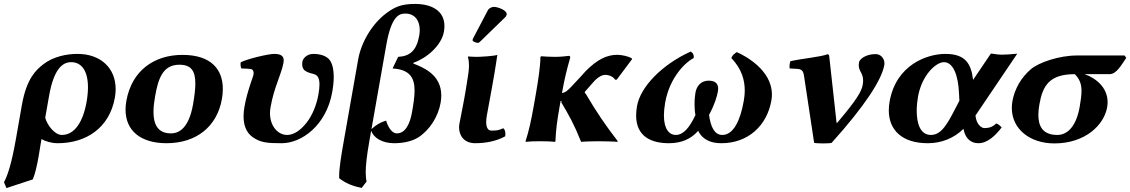

<svg xmlns="http://www.w3.org/2000/svg" viewBox="-42 -718 5745 976"><path d="M398.1 -200C379.9 -97 336.5 -32 272.5 -32C235.5 -32 198.3 -82 187.8 -119L207.7 -232C232.8 -374 279.7 -402 319.7 -402C373.3 -402 405.2 -356.7 405.2 -274.3C405.2 -252.2 402.9 -227.3 398.1 -200ZM124.6 194C136.4 167 146 124 154.3 77C159.4 47.7 163.9 16.8 168.8 -11C187.8 0 219.1 10 251.1 10C396.1 10 514.8 -68 542 -222C544.6 -237 545.9 -251.4 545.9 -265.3C545.9 -372.6 469 -444 352.1 -444C299.1 -444 231 -432 177.8 -391C141.8 -363.2 93.1 -319 69.6 -186L38.1 -7C16 118 -4.4 177 -21.8 208L-9.1 238Z M600.3 -205C597.6 -189.4 596.2 -174.6 596.2 -160.4C596.2 -53.9 672.9 10 804.4 10C957.4 10 1061.5 -75.8 1085.9 -214C1089.1 -231.8 1090.7 -249.1 1090.7 -265.6C1090.7 -366 1030.7 -439 885.6 -439C742.6 -439 627.7 -360 600.3 -205ZM869.8 -389C928.7 -389 951 -358.7 951 -293.8C951 -265.1 946.7 -229.6 939.2 -187C918.9 -72 872.2 -40 827.2 -40C756.2 -40 738.2 -91.7 738.2 -149C738.2 -175.7 742.1 -203.6 746.4 -228C761.7 -315 783.8 -389 869.8 -389Z M1646.8 -250C1651.9 -278.5 1654.5 -304.6 1654.5 -327.8C1654.5 -362.4 1648.6 -390.4 1636 -410C1621 -433.5 1586 -444 1551 -444C1520 -444 1498.3 -423 1495 -404C1494.3 -400.3 1494 -396.4 1494 -392.5C1494 -381.1 1497 -369.9 1503.7 -363C1514.4 -352.1 1532.5 -347.2 1540.6 -345C1551.3 -342.1 1567.6 -339.5 1575 -325C1579.4 -316.5 1582 -305 1582 -288.3C1582 -275.1 1580.3 -258.6 1576.7 -238C1567.9 -187.9 1547 -131.6 1513.8 -91C1484.7 -55.4 1451.9 -32 1417.4 -32C1370.3 -32 1330.4 -77.7 1330.4 -142.5C1330.4 -152 1331.3 -161.8 1333.1 -172C1342.6 -226 1355.1 -263 1367.1 -297C1377.9 -330 1393.3 -366 1399.1 -399C1399.8 -403.3 1400.2 -407.2 1400.2 -410.8C1400.2 -434.9 1383.4 -444 1352 -444C1319 -444 1210.3 -417 1181.4 -401C1180.9 -398.1 1180.7 -394.8 1180.7 -391.4C1180.7 -383.1 1182.2 -374.3 1185 -370C1197.8 -369 1230.7 -369.6 1239.1 -365C1244.6 -362 1248.8 -352 1246.9 -341C1244.2 -326 1238.5 -316 1231 -291C1220.2 -258 1208.5 -220 1200.6 -175C1197.8 -159.2 1196.1 -142.8 1196.1 -126.8C1196.1 -85.1 1207.7 -45.3 1242.4 -21C1282.5 7 1315 10 1390 10C1491 10 1616.8 -80 1646.8 -250Z M1921.6 -489C1948 -639 1987.8 -649 2018.8 -649C2063.9 -649 2091.7 -616.4 2091.7 -565.4C2091.7 -556.5 2090.8 -547 2089 -537C2075.8 -462 2042.5 -432 1982 -429L1953.6 -370C2040.5 -364.6 2065.4 -323.6 2065.4 -257.7C2065.4 -226.2 2059.7 -188.8 2052.3 -147C2041.9 -88 2018.4 -40 1975.4 -40C1946.4 -40 1926.8 -82 1920.9 -105C1873.4 -91 1846.1 -61 1846.1 -61ZM1705.4 0C1691.8 76.8 1682 137.3 1682 178.4C1682 181.7 1682.1 184.9 1682.2 188C1713.8 213 1752 229 1796.6 237L1821.2 205C1818.8 192.9 1817.1 178.5 1817.1 158.5C1817.1 125.4 1821.7 77.3 1835.4 0L1844.9 -54C1857.2 -16 1902.6 10 1961.6 10C2000.6 10 2048.8 3 2084.9 -20C2143.6 -58 2185.8 -127 2197.7 -195C2200.1 -208.4 2201.2 -220.9 2201.2 -232.5C2201.2 -339.1 2109.6 -375.2 2059 -395L2059.7 -399C2124.6 -421 2201.9 -485 2214.6 -557C2216.4 -567.2 2217.2 -576.7 2217.2 -585.7C2217.2 -664.9 2150.1 -698 2067.4 -698C1995.4 -698 1963.4 -681 1923.3 -652C1849.8 -598 1794 -503 1778.7 -416Z M2469.1 -683C2458.1 -683 2444 -677 2438.1 -666L2362.9 -523C2361.2 -519.7 2360.2 -514.9 2360.2 -513.4C2360.2 -506.6 2380 -500 2387.8 -500C2391.8 -500 2396.2 -504.3 2400.2 -508L2525.7 -630C2531 -635.1 2533.6 -640.8 2533.6 -647.1C2533.6 -666.2 2488.4 -683 2469.1 -683ZM2325.7 -261.1C2316.2 -201.6 2298.5 -118.1 2293.2 -88.1C2292.1 -82.2 2291.6 -76.2 2291.6 -70.2C2291.6 -29 2317 9.9 2372.9 9.9C2424.9 9.9 2478.5 0.9 2526.1 -25.1C2526.8 -29 2527.1 -33 2527.1 -36.9C2527.1 -49.2 2523.7 -60.8 2516.3 -66.1C2492.4 -55.1 2482.2 -54.1 2456.2 -54.1C2436.9 -54.1 2429.5 -72.5 2429.5 -97.9C2429.5 -108.1 2430.7 -119.4 2432.8 -131.1C2438.1 -161.1 2448.1 -212.1 2458.6 -272L2471.1 -343C2476.8 -375 2486.1 -439 2486.1 -439C2470 -433 2401.3 -429 2382.3 -429C2370.3 -429 2344.5 -430 2338.7 -431L2336.3 -429C2340.5 -415.5 2342 -400.7 2342 -386C2342 -362.5 2338.2 -339.2 2335.4 -322Z M2937.5 -238C2933.2 -246 2929.7 -243.2 2930.6 -248.2C2931.5 -253.2 2932.6 -253.1 2936.2 -257.2L2973.8 -300.2C3000.1 -330.4 3023.1 -337.5 3033.5 -337.5C3055.8 -337.5 3077 -326.8 3084.8 -312.8L3093.1 -313.2L3171.1 -417.4L3168.9 -422.1C3153.3 -431.1 3120 -439.4 3095.5 -439.4C3041.8 -439.4 2992.1 -414.2 2934.8 -356C2934.8 -356 2886.6 -302 2860 -275C2846.9 -261.6 2832.8 -247.1 2814.8 -245.2L2814.9 -246C2828.1 -321 2839.4 -364 2856.3 -424C2857.5 -431 2855.1 -434 2849.1 -434C2835 -432 2807.2 -429 2779.2 -429C2753.2 -429 2726.2 -430.7 2708.7 -432L2705 -428C2705.4 -385 2694.2 -310 2681 -235L2671.3 -180C2658 -105 2647 -54 2629.5 0L2631 3C2652.1 0.7 2670.5 0 2705.5 0C2739.5 0 2760.6 1 2779 3L2781.5 0C2783.6 -57 2789.9 -104 2803.3 -180L2807.7 -205C2824.6 -204.8 2806.9 -202.7 2810.6 -199C2851.8 -129 2874.1 -91 2912 3C2927.6 1.2 2981.5 0 2998.5 0C3015.2 0 3087.3 1.2 3096 3L3098.5 0C3038 -78.6 2990.9 -147 2937.5 -238Z M3879.2 -207C3881.1 -217.6 3881.9 -228 3881.9 -237.9C3881.9 -362.9 3744 -435.4 3703.6 -453C3691.8 -446.1 3681.2 -437.8 3675.3 -423C3730.8 -366.4 3743.8 -306 3743.8 -258.6C3743.8 -237.3 3741.2 -218.6 3738.6 -204C3722.1 -110 3688.3 -32 3629.3 -32C3590.3 -32 3570.5 -73 3562.3 -134C3591.8 -188 3603.2 -230 3607.3 -253C3608.2 -258.1 3608.7 -263 3608.7 -267.5C3608.7 -292.3 3594.6 -308 3560 -308C3520 -308 3498.9 -279 3493.2 -247C3491.3 -236.1 3488.6 -214.3 3488.6 -188.2C3488.6 -171 3489.7 -152 3493.1 -133C3461.1 -65 3430.3 -32 3392.3 -32C3362.1 -32 3332.9 -59.2 3332.9 -131.1C3332.9 -149.6 3334.9 -171.2 3339.2 -196C3363.2 -332 3450.4 -407 3484.3 -423C3484.5 -425.3 3484.7 -427.4 3484.7 -429.3C3484.7 -442.3 3479.1 -449.7 3469.1 -456C3323.4 -390 3213.5 -277 3196.2 -179C3193.1 -161.5 3191.7 -145.4 3191.7 -130.7C3191.7 -23.3 3269.9 10 3357.9 10C3419.9 10 3469.4 -10 3507 -53C3530.6 -5 3575.9 10 3624.9 10C3760.9 10 3856.6 -79 3879.2 -207Z M4045.3 -331 4096.5 8C4101.2 9.9 4122.1 11 4142.7 11C4161.8 11 4180.5 10.1 4185.5 8C4355.8 -181 4440.1 -313 4453.2 -387C4453.7 -390 4453.9 -392.9 4453.9 -395.9C4453.9 -420.6 4435.8 -443 4409 -443C4359.6 -443 4327.6 -418 4324.6 -401C4323.7 -395.7 4323.3 -391 4323.3 -386.7C4323.3 -355.1 4345.5 -347.1 4345.5 -308.7C4345.5 -302.1 4344.9 -294.6 4343.3 -286C4337.4 -252.5 4311.4 -209.5 4220.3 -101.5C4212.1 -91.8 4211.1 -89.1 4210.1 -98L4173.6 -429C4172.4 -440 4170.4 -442 4163.9 -442C4131.1 -429 4037.6 -420.5 3975.7 -407C3973.3 -401.2 3971.2 -388.4 3971.2 -378.8C3971.2 -375.3 3971.5 -372.2 3972.2 -370L4008.8 -368C4031.8 -366.7 4041.4 -360 4045.3 -331Z M4834.9 -206 4815.2 -168C4775.6 -91.8 4744.7 -32 4690.2 -32C4635.2 -32 4618 -91.6 4618 -154.9C4618 -179.1 4620.5 -203.9 4624.4 -226C4643.8 -336 4715.6 -402 4756.4 -402C4803.4 -402 4829.6 -335 4833.1 -241ZM4763.8 -444C4669.8 -444 4513 -388 4480.2 -202C4477.4 -186.5 4476.1 -171.5 4476.1 -157.2C4476.1 -57.3 4542.7 10 4674.8 10C4739.8 10 4804.9 -13 4855.7 -63C4864.4 -16 4890.8 10 4931.8 10C4977.4 10 5018.1 -28.5 5049.9 -70.3C5042.6 -78.1 5031.2 -88.4 5021.8 -90.4C5000.2 -68.3 4977.8 -67 4960.4 -67C4949.5 -67 4920.8 -83.5 4916.7 -130.8L5129 -445C5099.5 -442 5065.1 -440 5051.1 -440C5039.1 -440 5026.3 -441 4995.2 -446L4904.6 -312C4894.7 -392 4867.8 -444 4763.8 -444Z M5597.7 -341C5634.7 -341 5659.3 -390 5683.3 -424L5674.4 -436H5433.4C5342.4 -436 5239.2 -401 5198.1 -366C5148.7 -324 5115.3 -265 5104.5 -204C5102.4 -192 5101.4 -180.3 5101.4 -169C5101.4 -61.9 5193.6 11 5317.6 11C5476.6 11 5570.4 -84.5 5585.9 -172C5587.5 -181.2 5588.3 -190.1 5588.3 -198.6C5588.3 -272.4 5530.7 -319.9 5471.7 -341ZM5332.2 -32C5255.7 -32 5236.3 -80.6 5236.3 -133.4C5236.3 -151.7 5238.6 -170.5 5241.7 -188C5258.4 -283 5292.7 -341 5421.7 -341C5445.7 -316 5455.6 -292.6 5455.6 -255.8C5455.6 -234.4 5452.3 -208.5 5446.4 -175C5429.8 -81 5388.2 -32 5332.2 -32Z"/></svg>

Font: Linux Biolinum O 
Style: Bold Italic
Weight: 700
Designer: Philipp H. Poll
Foundry: Philipp H. Poll
Version: Version 1.3.2